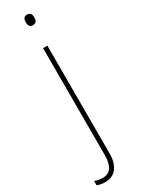

<svg xmlns="http://www.w3.org/2000/svg" viewBox="-285 -742 734 1003"><g transform="rotate(-30 82.0 -240.5)"><path d="M73 -690C73 -673 79 -658 98 -658C119 -658 125 -672 125 -690C125 -706 120 -722 98 -722C78 -722 73 -706 73 -690ZM17 241C68 241 110 206 110 122V-528H84V116C84 180 63 215 17 215C0 215 -17 213 -32 206V232C-20 237 -4 241 17 241Z"/></g></svg>

Font: Noto Sans Ethiopic SemiCondensed Thin
Style: Regular
Weight: 100
Width: 4
Designer: Monotype Design Team
Foundry: Monotype Imaging Inc.
Version: Version 2.102